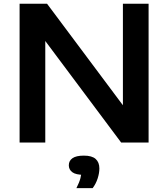

<svg xmlns="http://www.w3.org/2000/svg" viewBox="-20 -760 897 1024"><path d="M84.5 0V-740H231L662.5 -162.5H635.5V-740H772.5V0H626L194.5 -577.5H221.5V0ZM387.5 243.5Q403.5 212 409.2 189.5Q415 167 415 144L439 172.5H428.5Q384.5 172.5 365.8 158.5Q347 144.5 347 121.5Q347 97.5 366.5 83.8Q386 70 427.5 70Q470.5 70 490.2 87.8Q510 105.5 510 138.5Q510 163 500.8 191.8Q491.5 220.5 474 243.5Z"/></svg>

Font: Encode Sans SC Expanded SemiBold
Style: Regular
Weight: 600
Width: 7
Designer: Multiple Designers
Foundry: Impallari Type
Version: Version 3.002